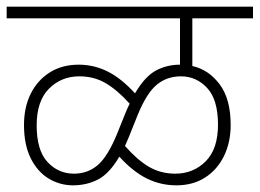

<svg xmlns="http://www.w3.org/2000/svg" viewBox="-20 -642 779 576"><path d="M0 -587V-622H739V-587H557V-444Q606 -433 639 -389Q672 -345 672 -267Q672 -215 652 -174Q632 -133 595.5 -109.5Q559 -86 509 -86Q462 -86 420.5 -106.5Q379 -127 338 -172Q308 -121 274 -103.5Q240 -86 199 -86Q160 -86 126.5 -106Q93 -126 72.5 -166.5Q52 -207 52 -267Q52 -320 72 -360.5Q92 -401 129 -424.5Q166 -448 216 -448Q262 -448 303 -427.5Q344 -407 385 -362Q415 -413 448 -430.5Q481 -448 520 -448V-587ZM367 -232Q361 -217 355 -204Q392 -162 427 -141.5Q462 -121 506 -121Q560 -121 597 -158Q634 -195 634 -268Q634 -343 601.5 -378Q569 -413 523 -413Q481 -413 450.5 -388Q420 -363 393 -297ZM90 -266Q90 -191 122.5 -156Q155 -121 202 -121Q243 -121 273 -146.5Q303 -172 331 -240L356 -302Q362 -317 369 -331Q332 -372 297 -392.5Q262 -413 218 -413Q164 -413 127 -376Q90 -339 90 -266Z"/></svg>

Font: Noto Sans Devanagari ExtraLight
Style: Regular
Weight: 200
Designer: Jelle Bosma - Monotype Design Team
Foundry: Monotype Imaging Inc.
Version: Version 2.004; ttfautohint (v1.8.4.7-5d5b)